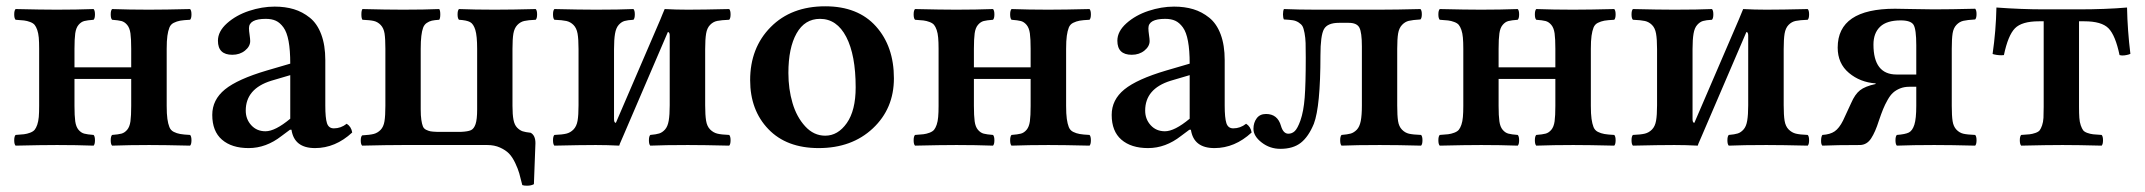

<svg xmlns="http://www.w3.org/2000/svg" viewBox="-20 -463 6848 613"><path d="M29.8 2Q25.4 -2.4 25.4 -15.1Q25.4 -27.8 29.8 -32.2Q46.9 -33.2 56.6 -34.4Q66.4 -35.6 76.2 -39.3Q85.9 -43 90.6 -48.6Q95.2 -54.2 98.9 -64.7Q102.5 -75.2 103.8 -89.4Q105 -103.5 105 -125V-307.1Q105 -328.6 103.8 -342.8Q102.5 -356.9 98.9 -367.4Q95.2 -377.9 90.6 -383.5Q85.9 -389.2 76.2 -392.8Q66.4 -396.5 56.6 -397.7Q46.9 -398.9 29.8 -399.9Q25.4 -404.3 25.4 -417Q25.4 -429.7 29.8 -434.1Q113.8 -432.1 161.1 -432.1Q223.1 -432.1 278.8 -434.1Q283.2 -429.7 283.2 -417Q283.2 -404.3 278.8 -399.9Q258.8 -398.4 248.8 -395.8Q238.8 -393.1 230.7 -383.5Q222.7 -374 220.2 -356.4Q217.8 -338.9 217.8 -307.1V-248H398.9V-307.1Q398.9 -338.9 396.5 -356.4Q394 -374 386 -383.5Q377.9 -393.1 367.9 -395.8Q357.9 -398.4 337.9 -399.9Q333.5 -404.3 333.5 -417Q333.5 -429.7 337.9 -434.1Q393.6 -432.1 455.1 -432.1Q506.8 -432.1 586.9 -434.1Q591.3 -429.7 591.3 -417Q591.3 -404.3 586.9 -399.9Q566.4 -398.9 555.4 -397Q544.4 -395 534.7 -390.1Q524.9 -385.3 520.8 -374.8Q516.6 -364.3 514.4 -348.6Q512.2 -333 512.2 -307.1V-125Q512.2 -99.1 514.4 -83.5Q516.6 -67.9 520.8 -57.4Q524.9 -46.9 534.7 -42Q544.4 -37.1 555.4 -35.2Q566.4 -33.2 586.9 -32.2Q591.3 -27.8 591.3 -15.1Q591.3 -2.4 586.9 2Q504.9 0 456.1 0Q393.6 0 337.9 2Q333.5 -2.4 333.5 -15.1Q333.5 -27.8 337.9 -32.2Q357.9 -33.7 367.9 -36.4Q377.9 -39.1 386 -48.6Q394 -58.1 396.5 -75.7Q398.9 -93.3 398.9 -125V-210.9H217.8V-125Q217.8 -93.3 220.2 -75.7Q222.7 -58.1 230.7 -48.6Q238.8 -39.1 248.8 -36.4Q258.8 -33.7 278.8 -32.2Q283.2 -27.8 283.2 -15.1Q283.2 -2.4 278.8 2Q223.1 0 162.1 0Q111.8 0 29.8 2Z M906.7 -84V-223.1L845.7 -205.1Q764.6 -179.7 764.6 -109.9Q764.6 -82.5 782.2 -63.2Q799.8 -43.9 827.6 -43.9Q858.4 -43.9 906.7 -84ZM910.6 -48.8H905.8L878.9 -28.8Q829.6 9.8 773.9 9.8Q719.7 9.8 688.7 -17.1Q657.7 -43.9 657.7 -96.2Q657.7 -144.5 698.2 -177.5Q738.8 -210.4 831.5 -237.8L906.7 -259.8Q906.7 -302.7 901.4 -331.5Q896 -360.4 885 -375.5Q874 -390.6 860.8 -396.7Q847.7 -402.8 828.6 -402.8Q774.9 -402.8 774.9 -373Q774.9 -364.7 776.9 -351.6Q778.8 -338.4 778.8 -332Q778.8 -314.9 762.2 -301.5Q745.6 -288.1 721.7 -288.1Q675.8 -288.1 675.8 -333Q675.8 -362.8 704.8 -388.7Q733.9 -414.6 775.1 -428.2Q816.4 -441.9 856.9 -441.9Q890.6 -441.9 918.2 -433.6Q945.8 -425.3 969.2 -406.5Q992.7 -387.7 1005.6 -353.3Q1018.6 -318.8 1018.6 -271V-126Q1018.6 -86.4 1023.9 -69.8Q1029.3 -53.2 1045.9 -53.2Q1068.4 -53.2 1086.9 -67.9Q1101.6 -58.6 1104.5 -40Q1050.8 9.8 985.8 9.8Q919.4 9.8 910.6 -48.8Z M1136.2 2Q1131.8 -2.4 1131.8 -14.4Q1131.8 -26.4 1136.2 -30.8Q1161.1 -32.2 1173.3 -35.4Q1185.5 -38.6 1195.1 -48.3Q1204.6 -58.1 1207.5 -75.7Q1210.4 -93.3 1210.4 -125V-307.1Q1210.4 -338.9 1207.8 -356Q1205.1 -373 1195.6 -383.1Q1186 -393.1 1173.8 -396Q1161.6 -398.9 1137.2 -399.9Q1133.8 -404.3 1133.8 -417Q1133.8 -429.7 1137.2 -434.1Q1213.4 -432.1 1266.6 -432.1Q1334.5 -432.1 1382.3 -434.1Q1385.7 -429.7 1385.7 -417Q1385.7 -404.3 1382.3 -399.9Q1367.2 -398.9 1358.6 -397Q1350.1 -395 1342.3 -389.6Q1334.5 -384.3 1330.8 -374.3Q1327.1 -364.3 1325.2 -348.1Q1323.2 -332 1323.2 -307.1V-113.8Q1323.2 -93.3 1325.2 -80.3Q1327.1 -67.4 1330.1 -59.8Q1333 -52.2 1340.6 -48.6Q1348.1 -44.9 1354.7 -43.7Q1361.3 -42.5 1375.5 -42H1451.7Q1474.1 -43 1483.6 -47.4Q1493.2 -51.8 1498.3 -66.7Q1503.4 -81.5 1503.4 -113.8V-307.1Q1503.4 -348.1 1497.6 -367.4Q1491.7 -386.7 1480.7 -392.6Q1469.7 -398.4 1445.3 -399.9Q1440.9 -404.3 1440.9 -417Q1440.9 -429.7 1445.3 -434.1Q1495.1 -432.1 1559.6 -432.1Q1614.3 -432.1 1690.4 -434.1Q1694.8 -429.7 1694.8 -417Q1694.8 -404.3 1690.4 -399.9Q1666 -398.9 1653.6 -396Q1641.1 -393.1 1631.6 -383.1Q1622.1 -373 1619.1 -355.7Q1616.2 -338.4 1616.2 -307.1V-125Q1616.2 -97.2 1619.4 -80.6Q1622.6 -64 1631.1 -55.4Q1639.6 -46.9 1648.4 -43.9Q1657.2 -41 1674.3 -39.1Q1689.5 -30.8 1689.5 -5.9L1684.6 125Q1675.8 129.9 1662.6 129.9Q1652.3 129.9 1647.5 127.9Q1642.1 105 1637.9 90.6Q1633.8 76.2 1624.8 57.1Q1615.7 38.1 1605 27.1Q1594.2 16.1 1576.4 8.1Q1558.6 0 1535.6 0H1267.6Q1214.4 0 1136.2 2Z M1946.3 -70.8 2088.4 -400.9Q2090.8 -406.7 2095.2 -417.7Q2099.6 -428.7 2102.1 -434.1Q2138.2 -432.1 2176.3 -432.1Q2224.1 -432.1 2308.1 -434.1Q2312.5 -429.7 2312.5 -417Q2312.5 -404.3 2308.1 -399.9Q2282.7 -398.9 2269.8 -396.2Q2256.8 -393.6 2247.1 -383.5Q2237.3 -373.5 2234.4 -355.7Q2231.4 -337.9 2231.4 -306.2V-127Q2231.4 -95.2 2234.4 -77.4Q2237.3 -59.6 2247.3 -49.6Q2257.3 -39.6 2270 -36.4Q2282.7 -33.2 2308.1 -32.2Q2312.5 -27.8 2312.5 -15.1Q2312.5 -2.4 2308.1 2Q2226.1 0 2176.3 0Q2102.1 0 2056.2 2Q2051.8 -2.4 2051.8 -15.1Q2051.8 -27.8 2056.2 -32.2Q2074.7 -33.7 2084.7 -36.9Q2094.7 -40 2103.3 -49.6Q2111.8 -59.1 2115 -77.6Q2118.2 -96.2 2118.2 -127V-349.1Q2118.2 -360.8 2112.3 -360.8L1970.2 -29.8Q1968.8 -25.9 1963.6 -14.6Q1958.5 -3.4 1957 2Q1918.9 0 1882.3 0Q1834 0 1750 2Q1745.6 -2.4 1745.6 -15.1Q1745.6 -27.8 1750 -32.2Q1775.4 -33.2 1788.3 -36.4Q1801.3 -39.6 1811 -49.6Q1820.8 -59.6 1824 -77.4Q1827.1 -95.2 1827.1 -127V-306.2Q1827.1 -337.9 1824 -355.7Q1820.8 -373.5 1811 -383.3Q1801.3 -393.1 1788.3 -396Q1775.4 -398.9 1750 -399.9Q1745.6 -404.3 1745.6 -417Q1745.6 -429.7 1750 -434.1Q1832 -432.1 1882.3 -432.1Q1956.5 -432.1 2002.4 -434.1Q2006.8 -429.7 2006.8 -417Q2006.8 -404.3 2002.4 -399.9Q1983.9 -398.9 1973.9 -396Q1963.9 -393.1 1955.3 -383.5Q1946.8 -374 1943.6 -355.5Q1940.4 -336.9 1940.4 -306.2V-83Q1940.4 -70.8 1946.3 -70.8Z M2375 -207Q2375 -310.5 2440.7 -376.7Q2506.3 -442.9 2614.7 -442.9Q2719.2 -442.9 2776.6 -378.9Q2834 -314.9 2834 -212.9Q2834 -116.2 2766.8 -53.2Q2699.7 9.8 2593.8 9.8Q2491.2 9.8 2433.1 -50.8Q2375 -111.3 2375 -207ZM2598.1 -402.8Q2549.3 -402.8 2523.2 -356.4Q2497.1 -310.1 2497.1 -230Q2497.1 -178.7 2510.3 -134Q2523.4 -89.4 2550.8 -59.6Q2578.1 -29.8 2614.7 -29.8Q2655.3 -29.8 2683.6 -70.1Q2711.9 -110.4 2711.9 -184.1Q2711.9 -287.1 2681.9 -345Q2651.9 -402.8 2598.1 -402.8Z M2901.4 2Q2897 -2.4 2897 -15.1Q2897 -27.8 2901.4 -32.2Q2918.5 -33.2 2928.2 -34.4Q2938 -35.6 2947.8 -39.3Q2957.5 -43 2962.2 -48.6Q2966.8 -54.2 2970.5 -64.7Q2974.1 -75.2 2975.3 -89.4Q2976.6 -103.5 2976.6 -125V-307.1Q2976.6 -328.6 2975.3 -342.8Q2974.1 -356.9 2970.5 -367.4Q2966.8 -377.9 2962.2 -383.5Q2957.5 -389.2 2947.8 -392.8Q2938 -396.5 2928.2 -397.7Q2918.5 -398.9 2901.4 -399.9Q2897 -404.3 2897 -417Q2897 -429.7 2901.4 -434.1Q2985.4 -432.1 3032.7 -432.1Q3094.7 -432.1 3150.4 -434.1Q3154.8 -429.7 3154.8 -417Q3154.8 -404.3 3150.4 -399.9Q3130.4 -398.4 3120.4 -395.8Q3110.4 -393.1 3102.3 -383.5Q3094.2 -374 3091.8 -356.4Q3089.4 -338.9 3089.4 -307.1V-248H3270.5V-307.1Q3270.5 -338.9 3268.1 -356.4Q3265.6 -374 3257.6 -383.5Q3249.5 -393.1 3239.5 -395.8Q3229.5 -398.4 3209.5 -399.9Q3205.1 -404.3 3205.1 -417Q3205.1 -429.7 3209.5 -434.1Q3265.1 -432.1 3326.7 -432.1Q3378.4 -432.1 3458.5 -434.1Q3462.9 -429.7 3462.9 -417Q3462.9 -404.3 3458.5 -399.9Q3438 -398.9 3427 -397Q3416 -395 3406.2 -390.1Q3396.5 -385.3 3392.3 -374.8Q3388.2 -364.3 3386 -348.6Q3383.8 -333 3383.8 -307.1V-125Q3383.8 -99.1 3386 -83.5Q3388.2 -67.9 3392.3 -57.4Q3396.5 -46.9 3406.2 -42Q3416 -37.1 3427 -35.2Q3438 -33.2 3458.5 -32.2Q3462.9 -27.8 3462.9 -15.1Q3462.9 -2.4 3458.5 2Q3376.5 0 3327.6 0Q3265.1 0 3209.5 2Q3205.1 -2.4 3205.1 -15.1Q3205.1 -27.8 3209.5 -32.2Q3229.5 -33.7 3239.5 -36.4Q3249.5 -39.1 3257.6 -48.6Q3265.6 -58.1 3268.1 -75.7Q3270.5 -93.3 3270.5 -125V-210.9H3089.4V-125Q3089.4 -93.3 3091.8 -75.7Q3094.2 -58.1 3102.3 -48.6Q3110.4 -39.1 3120.4 -36.4Q3130.4 -33.7 3150.4 -32.2Q3154.8 -27.8 3154.8 -15.1Q3154.8 -2.4 3150.4 2Q3094.7 0 3033.7 0Q2983.4 0 2901.4 2Z M3778.3 -84V-223.1L3717.3 -205.1Q3636.2 -179.7 3636.2 -109.9Q3636.2 -82.5 3653.8 -63.2Q3671.4 -43.9 3699.2 -43.9Q3730 -43.9 3778.3 -84ZM3782.2 -48.8H3777.3L3750.5 -28.8Q3701.2 9.8 3645.5 9.8Q3591.3 9.8 3560.3 -17.1Q3529.3 -43.9 3529.3 -96.2Q3529.3 -144.5 3569.8 -177.5Q3610.4 -210.4 3703.1 -237.8L3778.3 -259.8Q3778.3 -302.7 3772.9 -331.5Q3767.6 -360.4 3756.6 -375.5Q3745.6 -390.6 3732.4 -396.7Q3719.2 -402.8 3700.2 -402.8Q3646.5 -402.8 3646.5 -373Q3646.5 -364.7 3648.4 -351.6Q3650.4 -338.4 3650.4 -332Q3650.4 -314.9 3633.8 -301.5Q3617.2 -288.1 3593.3 -288.1Q3547.4 -288.1 3547.4 -333Q3547.4 -362.8 3576.4 -388.7Q3605.5 -414.6 3646.7 -428.2Q3688 -441.9 3728.5 -441.9Q3762.2 -441.9 3789.8 -433.6Q3817.4 -425.3 3840.8 -406.5Q3864.3 -387.7 3877.2 -353.3Q3890.1 -318.8 3890.1 -271V-126Q3890.1 -86.4 3895.5 -69.8Q3900.9 -53.2 3917.5 -53.2Q3939.9 -53.2 3958.5 -67.9Q3973.1 -58.6 3976.1 -40Q3922.4 9.8 3857.4 9.8Q3791 9.8 3782.2 -48.8Z M3981.9 -51.8Q3981.9 -71.3 3992.2 -85.2Q4002.4 -99.1 4022 -99.1Q4059.1 -99.1 4069.8 -61Q4077.1 -36.1 4093.3 -36.1Q4105 -36.1 4113.8 -44.4Q4122.6 -52.7 4131.8 -78.1Q4142.1 -107.4 4145.5 -151.6Q4148.9 -195.8 4148.9 -278.8Q4148.9 -309.1 4148.4 -325.7Q4147.9 -342.3 4145 -357.7Q4142.1 -373 4138.4 -379.4Q4134.8 -385.7 4126 -391.4Q4117.2 -397 4107.2 -398.4Q4097.2 -399.9 4079.1 -400.9Q4076.2 -406.7 4076.2 -417.2Q4076.2 -427.7 4079.1 -434.1Q4127 -432.1 4182.1 -432.1H4383.8Q4437 -432.1 4515.1 -434.1Q4519.5 -429.7 4519.5 -417.5Q4519.5 -405.3 4515.1 -400.9Q4490.2 -399.4 4478 -396.5Q4465.8 -393.6 4456.3 -383.5Q4446.8 -373.5 4443.8 -356.2Q4440.9 -338.9 4440.9 -307.1V-126Q4440.9 -93.8 4443.6 -76.4Q4446.3 -59.1 4456.1 -49.1Q4465.8 -39.1 4478.5 -36.1Q4491.2 -33.2 4517.1 -32.2Q4521.5 -27.8 4521.5 -15.1Q4521.5 -2.4 4517.1 2Q4442.9 0 4385.3 0Q4309.1 0 4263.2 2Q4258.8 -2.4 4258.8 -15.1Q4258.8 -27.8 4263.2 -32.2Q4282.2 -33.7 4292.5 -36.6Q4302.7 -39.6 4311.8 -48.8Q4320.8 -58.1 4324.5 -76.7Q4328.1 -95.2 4328.1 -126V-314.9Q4328.1 -359.4 4320.1 -374.8Q4312 -390.1 4286.1 -390.1H4254.9Q4218.3 -390.1 4207 -369.9Q4195.8 -349.6 4195.8 -286.1Q4195.8 -123.5 4174.8 -67.9Q4157.7 -26.4 4133.1 -7.1Q4108.4 12.2 4067.9 12.2Q4034.2 12.2 4008.1 -8.1Q3981.9 -28.3 3981.9 -51.8Z M4576.7 2Q4572.3 -2.4 4572.3 -15.1Q4572.3 -27.8 4576.7 -32.2Q4593.8 -33.2 4603.5 -34.4Q4613.3 -35.6 4623 -39.3Q4632.8 -43 4637.5 -48.6Q4642.1 -54.2 4645.8 -64.7Q4649.4 -75.2 4650.6 -89.4Q4651.9 -103.5 4651.9 -125V-307.1Q4651.9 -328.6 4650.6 -342.8Q4649.4 -356.9 4645.8 -367.4Q4642.1 -377.9 4637.5 -383.5Q4632.8 -389.2 4623 -392.8Q4613.3 -396.5 4603.5 -397.7Q4593.8 -398.9 4576.7 -399.9Q4572.3 -404.3 4572.3 -417Q4572.3 -429.7 4576.7 -434.1Q4660.6 -432.1 4708 -432.1Q4770 -432.1 4825.7 -434.1Q4830.1 -429.7 4830.1 -417Q4830.1 -404.3 4825.7 -399.9Q4805.7 -398.4 4795.7 -395.8Q4785.6 -393.1 4777.6 -383.5Q4769.5 -374 4767.1 -356.4Q4764.6 -338.9 4764.6 -307.1V-248H4945.8V-307.1Q4945.8 -338.9 4943.4 -356.4Q4940.9 -374 4932.9 -383.5Q4924.8 -393.1 4914.8 -395.8Q4904.8 -398.4 4884.8 -399.9Q4880.4 -404.3 4880.4 -417Q4880.4 -429.7 4884.8 -434.1Q4940.4 -432.1 5002 -432.1Q5053.7 -432.1 5133.8 -434.1Q5138.2 -429.7 5138.2 -417Q5138.2 -404.3 5133.8 -399.9Q5113.3 -398.9 5102.3 -397Q5091.3 -395 5081.5 -390.1Q5071.8 -385.3 5067.6 -374.8Q5063.5 -364.3 5061.3 -348.6Q5059.1 -333 5059.1 -307.1V-125Q5059.1 -99.1 5061.3 -83.5Q5063.5 -67.9 5067.6 -57.4Q5071.8 -46.9 5081.5 -42Q5091.3 -37.1 5102.3 -35.2Q5113.3 -33.2 5133.8 -32.2Q5138.2 -27.8 5138.2 -15.1Q5138.2 -2.4 5133.8 2Q5051.8 0 5002.9 0Q4940.4 0 4884.8 2Q4880.4 -2.4 4880.4 -15.1Q4880.4 -27.8 4884.8 -32.2Q4904.8 -33.7 4914.8 -36.4Q4924.8 -39.1 4932.9 -48.6Q4940.9 -58.1 4943.4 -75.7Q4945.8 -93.3 4945.8 -125V-210.9H4764.6V-125Q4764.6 -93.3 4767.1 -75.7Q4769.5 -58.1 4777.6 -48.6Q4785.6 -39.1 4795.7 -36.4Q4805.7 -33.7 4825.7 -32.2Q4830.1 -27.8 4830.1 -15.1Q4830.1 -2.4 4825.7 2Q4770 0 4709 0Q4658.7 0 4576.7 2Z M5389.6 -70.8 5531.7 -400.9Q5534.2 -406.7 5538.6 -417.7Q5543 -428.7 5545.4 -434.1Q5581.5 -432.1 5619.6 -432.1Q5667.5 -432.1 5751.5 -434.1Q5755.9 -429.7 5755.9 -417Q5755.9 -404.3 5751.5 -399.9Q5726.1 -398.9 5713.1 -396.2Q5700.2 -393.6 5690.4 -383.5Q5680.7 -373.5 5677.7 -355.7Q5674.8 -337.9 5674.8 -306.2V-127Q5674.8 -95.2 5677.7 -77.4Q5680.7 -59.6 5690.7 -49.6Q5700.7 -39.6 5713.4 -36.4Q5726.1 -33.2 5751.5 -32.2Q5755.9 -27.8 5755.9 -15.1Q5755.9 -2.4 5751.5 2Q5669.4 0 5619.6 0Q5545.4 0 5499.5 2Q5495.1 -2.4 5495.1 -15.1Q5495.1 -27.8 5499.5 -32.2Q5518.1 -33.7 5528.1 -36.9Q5538.1 -40 5546.6 -49.6Q5555.2 -59.1 5558.3 -77.6Q5561.5 -96.2 5561.5 -127V-349.1Q5561.5 -360.8 5555.7 -360.8L5413.6 -29.8Q5412.1 -25.9 5407 -14.6Q5401.9 -3.4 5400.4 2Q5362.3 0 5325.7 0Q5277.3 0 5193.4 2Q5189 -2.4 5189 -15.1Q5189 -27.8 5193.4 -32.2Q5218.8 -33.2 5231.7 -36.4Q5244.6 -39.6 5254.4 -49.6Q5264.2 -59.6 5267.3 -77.4Q5270.5 -95.2 5270.5 -127V-306.2Q5270.5 -337.9 5267.3 -355.7Q5264.2 -373.5 5254.4 -383.3Q5244.6 -393.1 5231.7 -396Q5218.8 -398.9 5193.4 -399.9Q5189 -404.3 5189 -417Q5189 -429.7 5193.4 -434.1Q5275.4 -432.1 5325.7 -432.1Q5399.9 -432.1 5445.8 -434.1Q5450.2 -429.7 5450.2 -417Q5450.2 -404.3 5445.8 -399.9Q5427.2 -398.9 5417.2 -396Q5407.2 -393.1 5398.7 -383.5Q5390.1 -374 5387 -355.5Q5383.8 -336.9 5383.8 -306.2V-83Q5383.8 -70.8 5389.6 -70.8Z M6035.2 -225.1H6098.1V-318.8Q6098.1 -369.6 6089.4 -383.8Q6080.6 -397.9 6048.3 -397.9Q6003.9 -397.9 5982.7 -377.7Q5961.4 -357.4 5961.4 -320.8Q5961.4 -225.1 6035.2 -225.1ZM5968.3 -194.8V-196.8Q5918.9 -200.2 5883.1 -230.2Q5847.2 -260.3 5847.2 -311Q5847.2 -435.1 6030.3 -435.1Q6046.4 -435.1 6087.6 -434.1Q6128.9 -433.1 6154.3 -433.1Q6206.1 -433.1 6286.1 -435.1Q6290.5 -430.7 6290.5 -418Q6290.5 -405.3 6286.1 -400.9Q6260.7 -399.4 6248.3 -396.5Q6235.8 -393.6 6226.3 -383.5Q6216.8 -373.5 6214.1 -356.4Q6211.4 -339.4 6211.4 -307.1V-125Q6211.4 -93.3 6214.1 -76.2Q6216.8 -59.1 6226.3 -49.1Q6235.8 -39.1 6248.3 -36.1Q6260.7 -33.2 6286.1 -32.2Q6290.5 -27.8 6290.5 -15.1Q6290.5 -2.4 6286.1 2Q6210 0 6155.3 0Q6087.9 0 6036.1 2Q6031.7 -2.4 6031.7 -15.1Q6031.7 -27.8 6036.1 -32.2Q6063 -34.2 6074.5 -40Q6085.9 -45.9 6092 -64.9Q6098.1 -84 6098.1 -125V-186H6076.2Q6059.6 -186 6046.4 -180.7Q6033.2 -175.3 6024.2 -167.2Q6015.1 -159.2 6006.6 -144Q5998 -128.9 5992.2 -114.5Q5986.3 -100.1 5978.5 -77.1Q5967.3 -41.5 5953.9 -21Q5940.4 -0.5 5918.5 0Q5842.3 0 5798.3 2Q5793.9 -2 5794.2 -14.4Q5794.4 -26.9 5798.3 -32.2Q5823.2 -33.7 5837.6 -43.7Q5852.1 -53.7 5864.3 -78.1Q5878.4 -107.9 5890.1 -133.8Q5902.3 -162.1 5918.5 -174.8Q5934.6 -187.5 5968.3 -194.8Z M6504.9 -122.1V-395H6489.7Q6435.1 -395 6413.1 -372.6Q6391.1 -350.1 6377.9 -287.1Q6369.6 -286.1 6361.6 -286.9Q6353.5 -287.6 6347.4 -289.1Q6341.3 -290.5 6341.8 -291Q6352.5 -364.7 6354 -439Q6434.1 -433.1 6506.8 -433.1H6615.7Q6702.1 -433.1 6771 -439Q6772.5 -365.7 6781.7 -291Q6781.7 -290.5 6775.6 -288.8Q6769.5 -287.1 6762 -286.1Q6754.4 -285.2 6747.1 -287.1Q6733.9 -350.1 6711.9 -372.6Q6689.9 -395 6634.8 -395H6617.7V-122.1Q6617.7 -100.6 6618.7 -86.9Q6619.6 -73.2 6623.3 -62.7Q6627 -52.2 6630.9 -47.1Q6634.8 -42 6644.3 -38.6Q6653.8 -35.2 6663.1 -34.2Q6672.4 -33.2 6689.9 -32.2Q6694.3 -27.8 6694.3 -15.1Q6694.3 -2.4 6689.9 2Q6613.8 0 6564.9 0Q6515.1 0 6433.1 2Q6428.7 -2.4 6428.7 -15.1Q6428.7 -27.8 6433.1 -32.2Q6450.7 -33.2 6459.7 -34.2Q6468.8 -35.2 6478.5 -38.6Q6488.3 -42 6492.2 -47.1Q6496.1 -52.2 6499.8 -62.7Q6503.4 -73.2 6504.2 -86.9Q6504.9 -100.6 6504.9 -122.1Z"/></svg>

Font: Common Serif SemiBold
Style: Regular
Weight: 600
Designer: Philipp H. Poll, Khaled Hosny
Foundry: Stefan Peev, Context Ltd.
Version: Version 1.026